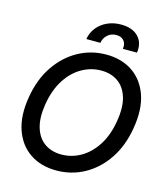

<svg xmlns="http://www.w3.org/2000/svg" viewBox="-134 -1036 994 1148"><g transform="rotate(15 363.0 -462.5)"><path d="M322.8 9.8Q227.1 9.8 158.9 -36.1Q90.8 -82 61.3 -167.2Q31.7 -252.4 51.3 -370.1Q70.3 -485.4 126 -567.4Q181.6 -649.4 261.5 -693.4Q341.3 -737.3 434.1 -737.3Q529.8 -737.3 597.7 -691.2Q665.5 -645 695.1 -559.8Q724.6 -474.6 704.6 -356.4Q686 -241.7 630.6 -159.7Q575.2 -77.6 495.4 -33.9Q415.5 9.8 322.8 9.8ZM327.1 -90.3Q391.1 -90.3 447.3 -122.8Q503.4 -155.3 543.5 -217.8Q583.5 -280.3 598.1 -370.1Q612.8 -457.5 595 -516.8Q577.1 -576.2 534.2 -606.7Q491.2 -637.2 429.7 -637.2Q365.7 -637.2 309.3 -604.7Q252.9 -572.3 212.9 -509.8Q172.9 -447.3 157.7 -356.4Q143.6 -270 161.6 -210.4Q179.7 -150.9 222.9 -120.6Q266.1 -90.3 327.1 -90.3ZM293.5 -795.9Q300.3 -836.9 325.2 -867.9Q350.1 -898.9 388.4 -916.3Q426.8 -933.6 473.1 -933.6Q543 -933.6 579.8 -895.5Q616.7 -857.4 606.9 -795.9H519.5Q524.9 -827.1 508.8 -846.4Q492.7 -865.7 461.4 -865.7Q430.2 -865.7 408 -846.4Q385.7 -827.1 380.4 -795.9Z"/></g></svg>

Font: Inter Tight Medium
Style: Italic
Weight: 500
Italic angle: -9.39999°
Designer: Rasmus Andersson
Foundry: rsms
Version: Version 3.004